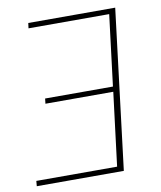

<svg xmlns="http://www.w3.org/2000/svg" viewBox="-80 -768 699 832"><g transform="rotate(-10 269.5 -351.5)"><path d="M483.5 -703 397.5 0H14.5L16.5 -23H372L412 -345.5H113.5L116 -368H414.5L453 -680H98L101 -703Z"/></g></svg>

Font: Lato Thin
Style: Italic
Weight: 200
Italic angle: -7°
Designer: Lukasz Dziedzic
Foundry: tyPoland Lukasz Dziedzic
Version: Version 2.007; 2014-02-27